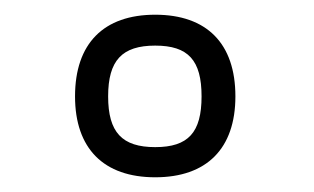

<svg xmlns="http://www.w3.org/2000/svg" viewBox="-20 -689 427 261"><path d="M191 -669C121 -669 82 -630 82 -558C82 -487 121 -448 191 -448C261 -448 300 -487 300 -558C300 -630 261 -669 191 -669ZM191 -489C146 -489 127 -509 127 -558C127 -607 146 -627 191 -627C236 -627 254 -607 254 -558C254 -509 236 -489 191 -489Z"/></svg>

Font: Maven Pro
Style: Medium
Weight: 500
Designer: Joe Prince
Foundry: Joe Prince
Version: Version 1.003